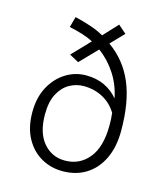

<svg xmlns="http://www.w3.org/2000/svg" viewBox="-115 -855 829 954"><g transform="rotate(15 300.0 -378.0)"><path d="M182.5 -559.5 270 -651Q244 -664.5 213.5 -674Q183 -683.5 145.5 -691.5L160.5 -746.5Q205 -736 242.8 -723.2Q280.5 -710.5 311 -693L379.5 -766.5L421 -730L356.5 -663Q443 -602 484.2 -504Q525.5 -406 525.5 -259.5Q525.5 -175 496.2 -114.5Q467 -54 415.2 -22Q363.5 10 295.5 10Q235 10 185 -18.5Q135 -47 105 -102Q75 -157 75 -235.5Q75 -309.5 104.2 -364.5Q133.5 -419.5 182 -450Q230.5 -480.5 287 -480.5Q340 -480.5 381.5 -461Q423 -441.5 452 -406Q439 -473 403 -528.5Q367 -584 315.5 -621.5L230.5 -533.5ZM462.5 -270.5Q462.5 -288 461.8 -303.2Q461 -318.5 459 -334Q431.5 -379 387.2 -402.5Q343 -426 289 -426Q250.5 -426 216 -406.5Q181.5 -387 160 -346.2Q138.5 -305.5 138.5 -240.5Q138.5 -146 182 -95Q225.5 -44 292.5 -44Q368.5 -44 415.5 -101.8Q462.5 -159.5 462.5 -270.5Z"/></g></svg>

Font: Fira Code Light Light
Style: Regular
Weight: 300
Monospace: yes
Version: Version 5.002